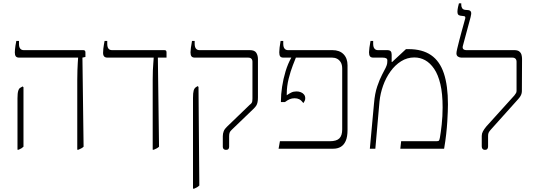

<svg xmlns="http://www.w3.org/2000/svg" viewBox="-20 -893 3222 1153"><path d="M444 6V-413Q444 -446 445 -471.5Q446 -497 447 -515Q448 -533 449 -545V-547H95Q81 -547 75 -554.5Q69 -562 69 -578Q69 -585 70 -596Q71 -607 73 -620Q75 -633 78 -647H94V-629Q94 -610 101.5 -601Q109 -592 122 -592H479Q486 -592 489.5 -589Q493 -586 493 -578V-551L475 -547L482 -12Q477 -7 469 -2.5Q461 2 451 6ZM85 6V-303Q85 -333 89.5 -347.5Q94 -362 102 -366L116 -374L121 -369V-12Q116 -7 109 -2.5Q102 2 92 6Z M897 6V-414Q897 -447 898 -470Q899 -493 900.5 -511.5Q902 -530 903 -546V-547H625Q612 -547 605.5 -554Q599 -561 599 -576Q599 -588 600.5 -600.5Q602 -613 604 -625Q606 -637 608 -647H624V-631Q624 -611 631 -601.5Q638 -592 652 -592H966Q974 -592 977 -589Q980 -586 980 -578V-547H928L935 -12Q930 -7 922 -2.5Q914 2 904 6Z M1337 7Q1328 7 1323 2Q1318 -3 1318 -11V-75Q1318 -91 1323.5 -105Q1329 -119 1343 -132L1480 -264Q1487 -269 1490.5 -274Q1494 -279 1495 -285.5Q1496 -292 1496 -301V-522Q1496 -534 1489.5 -540.5Q1483 -547 1470 -547H1150Q1136 -547 1130 -554.5Q1124 -562 1124 -579Q1124 -589 1126.5 -607Q1129 -625 1133 -647H1149V-631Q1149 -611 1156.5 -601.5Q1164 -592 1177 -592H1480Q1509 -592 1519 -576Q1529 -560 1529 -538V-308Q1529 -291 1526.5 -279Q1524 -267 1519 -259Q1514 -251 1504 -241L1372 -114Q1362 -105 1359 -96.5Q1356 -88 1356 -75V-11Q1356 -3 1351.5 2Q1347 7 1337 7ZM1139 240V-305Q1139 -335 1143 -349Q1147 -363 1156 -369L1167 -376L1172 -371L1177 221Q1171 227 1163.5 231.5Q1156 236 1146 240Z M1653 0 1661 -45H1961Q2001 -45 2018 -62Q2035 -79 2035 -116V-481Q2035 -504 2026.5 -518.5Q2018 -533 2004.5 -540Q1991 -547 1975 -547H1682Q1668 -547 1662.5 -554.5Q1657 -562 1657 -579Q1657 -589 1659 -607Q1661 -625 1665 -647H1681V-631Q1681 -611 1688.5 -601.5Q1696 -592 1709 -592H1976Q2019 -592 2043 -567.5Q2067 -543 2067 -501V-113Q2067 -71 2056 -46.5Q2045 -22 2026 -11Q2007 0 1982 0ZM1802 -274Q1789 -291 1777 -297Q1765 -303 1749 -303Q1733 -303 1720 -297.5Q1707 -292 1691 -280H1667V-287Q1667 -325 1674 -372Q1681 -419 1695 -465Q1709 -511 1729 -546V-557H1758V-550Q1752 -535 1738.5 -500.5Q1725 -466 1713.5 -420.5Q1702 -375 1702 -328V-321Q1716 -331 1729.5 -337.5Q1743 -344 1761 -344Q1775 -344 1787 -339Q1799 -334 1806 -325Q1813 -316 1813 -303Q1813 -294 1810 -288Q1807 -282 1802 -274Z M2201 0 2226 -272Q2231 -332 2245.5 -374.5Q2260 -417 2274.5 -444.5Q2289 -472 2296 -486Q2303 -501 2304.5 -509.5Q2306 -518 2306 -531Q2306 -547 2278 -547H2222Q2208 -547 2202 -554.5Q2196 -562 2196 -579Q2196 -589 2198.5 -607Q2201 -625 2205 -647H2221V-631Q2221 -611 2228.5 -601.5Q2236 -592 2249 -592H2304Q2320 -592 2326 -585.5Q2332 -579 2332 -565V-521L2334 -520L2418 -598H2433Q2516 -598 2568.5 -562Q2621 -526 2645.5 -452.5Q2670 -379 2670 -266Q2670 -248 2669 -221.5Q2668 -195 2666 -162Q2664 -129 2659.5 -88Q2655 -47 2647 0H2384L2389 -45H2601Q2613 -45 2616 -48.5Q2619 -52 2622 -68Q2627 -96 2632.5 -145Q2638 -194 2638 -248Q2638 -331 2624.5 -388Q2611 -445 2587 -480Q2563 -515 2533 -531.5Q2503 -548 2468 -548Q2425 -548 2388.5 -525Q2352 -502 2324.5 -463.5Q2297 -425 2280.5 -378.5Q2264 -332 2259 -284L2234 0Z M2892 7Q2883 7 2878 1.5Q2873 -4 2873 -14V-77Q2873 -91 2880 -104Q2887 -117 2900 -133L3069 -320Q3076 -329 3079 -334.5Q3082 -340 3082 -348V-522Q3082 -534 3075.5 -540.5Q3069 -547 3057 -547H2751Q2740 -547 2730.5 -553Q2721 -559 2721 -573Q2721 -581 2726 -602Q2731 -623 2738 -650.5Q2745 -678 2752.5 -705Q2760 -732 2766 -753.5Q2772 -775 2774 -783Q2775 -789 2773.5 -792Q2772 -795 2767 -796L2744 -799Q2734 -801 2730.5 -806.5Q2727 -812 2727 -823Q2727 -834 2730.5 -850.5Q2734 -867 2736 -873H2750V-864Q2750 -853 2755 -844.5Q2760 -836 2772 -834L2794 -832Q2805 -830 2808.5 -821Q2812 -812 2806 -790L2760 -619Q2756 -605 2762 -598.5Q2768 -592 2781 -592H3068Q3089 -592 3099 -583.5Q3109 -575 3112 -563Q3115 -551 3115 -539L3114 -345Q3114 -334 3109 -322.5Q3104 -311 3092 -298L2927 -114Q2918 -104 2914.5 -96.5Q2911 -89 2911 -77V-14Q2911 -4 2906.5 1.5Q2902 7 2892 7Z"/></svg>

Font: Noto Serif Hebrew ExtraLight
Style: Regular
Weight: 250
Version: Version 2.003